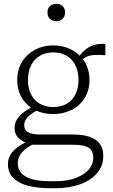

<svg xmlns="http://www.w3.org/2000/svg" viewBox="-20 -759 596 1015"><path d="M537 -467Q501 -470 475 -468Q449 -466 430 -455Q411 -444 396 -420L382 -435Q395 -459 411 -477Q427 -495 446.5 -507Q466 -519 488.5 -524Q511 -529 537 -526ZM261 -156Q207 -156 164 -178Q121 -200 96 -241Q71 -282 71 -336Q71 -391 96.5 -432Q122 -473 165 -496Q208 -519 261 -519Q315 -519 358.5 -496Q402 -473 427.5 -432Q453 -391 453 -336Q453 -282 427.5 -241Q402 -200 358.5 -178Q315 -156 261 -156ZM261 -193Q301 -193 331 -209.5Q361 -226 378 -258.5Q395 -291 395 -336Q395 -382 378 -415Q361 -448 331 -465Q301 -482 261 -482Q223 -482 192.5 -465Q162 -448 145 -415Q128 -382 128 -336Q128 -291 145 -258.5Q162 -226 192.5 -209.5Q223 -193 261 -193ZM244 236Q183 236 132.5 224Q82 212 52 183.5Q22 155 22 109Q22 80 36 57.5Q50 35 77.5 16Q105 -3 147 -22L165 -2Q134 13 114 29.5Q94 46 84 64.5Q74 83 74 105Q74 135 92.5 156Q111 177 149 188Q187 199 244 199H276Q333 199 377.5 183Q422 167 447.5 139Q473 111 473 74Q473 38 449 22Q425 6 362 6H144L142 5Q113 -4 94 -16.5Q75 -29 66 -45.5Q57 -62 57 -82Q57 -107 69.5 -127.5Q82 -148 106.5 -166.5Q131 -185 167 -201L188 -181Q164 -170 146 -157Q128 -144 118 -129Q108 -114 108 -97Q108 -71 129 -59.5Q150 -48 189 -48H363Q417 -48 453 -36Q489 -24 507.5 1Q526 26 526 65Q526 120 491.5 158.5Q457 197 400 216.5Q343 236 276 236ZM278 -647Q258 -647 244.5 -659Q231 -671 231 -693Q231 -715 244.5 -727Q258 -739 278 -739Q297 -739 310.5 -727Q324 -715 324 -693Q324 -671 310.5 -659Q297 -647 278 -647Z"/></svg>

Font: Roboto Serif 36pt ExtraLight
Style: Regular
Weight: 250
Designer: Greg Gazdowicz
Foundry: Commercial Type
Version: Version 1.008